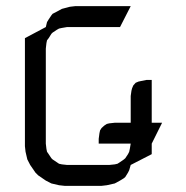

<svg xmlns="http://www.w3.org/2000/svg" viewBox="-20 -604 603 624"><path d="M61 -128.9V-480L128.9 -516.1L132.8 -532.2L138.2 -541L147 -554.2L150.9 -559.1L164.1 -565.9L181.2 -575.2L207 -582L224.1 -584H404.8L370.1 -516.1H198.2L181.2 -513.2L171.9 -511.2L164.1 -506.8L150.9 -498L147 -494.1L138.2 -480L132.8 -473.1L130.9 -463.9L128.9 -445.8V-137.2L130.9 -120.1L132.8 -110.8L138.2 -103L147 -89.8L150.9 -85.9L164.1 -77.1L171.9 -71.8L181.2 -69.8L198.2 -67.9H335L353 -69.8L361.8 -71.8L370.1 -77.1L382.8 -85.9L387.2 -89.8L396 -103L399.9 -110.8L401.9 -120.1L404.8 -137.2H300.8V-152.8L303.2 -170.9L305.2 -180.2L310.1 -188L318.8 -195.8L327.1 -201.2L335 -203.1L353 -205.1H404.8V-292L407.2 -309.1L409.2 -316.9L413.1 -326.2L420.9 -335L430.2 -338.9L439 -340.8L456.1 -344.2H473.1V-205.1H506.8L473.1 -137.2V-103L404.8 -67.9L399.9 -50.8L396 -43L387.2 -28.8L382.8 -24.9L370.1 -17.1L353 -7.8L327.1 -2L310.1 0H189.9L171.9 -2L147 -7.8L128.9 -17.1L104 -34.2L95.2 -43L78.1 -67.9L68.8 -85.9L63 -110.8Z"/></svg>

Font: Petahja
Style: Regular
Weight: 400
Designer: T. Christopher White
Version: Version 1.1